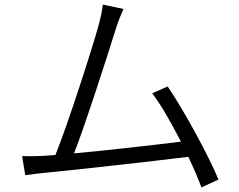

<svg xmlns="http://www.w3.org/2000/svg" viewBox="-20 -783 1040 835"><path d="M167 -105C138 -104 105 -103 76 -104L90 -21C118 -25 146 -29 171 -31C306 -44 647 -82 799 -101C823 -51 843 -3 856 32L930 -2C889 -103 779 -305 709 -407L642 -377C680 -328 725 -248 767 -167C656 -153 454 -130 302 -116C352 -243 454 -562 483 -655C496 -697 507 -721 517 -744L427 -763C424 -737 420 -715 408 -670C381 -572 275 -242 221 -109Z"/></svg>

Font: Noto Sans CJK HK DemiLight
Style: Regular
Weight: 350
Designer: Ryoko NISHIZUKA 西塚涼子 (kana, bopomofo & ideographs); Paul D. Hunt (Latin, Greek & Cyrillic); Sandoll Communications 산돌커뮤니
Foundry: Adobe
Version: Version 2.004;hotconv 1.0.118;makeotfexe 2.5.65603